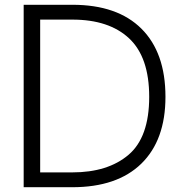

<svg xmlns="http://www.w3.org/2000/svg" viewBox="-20 -783 763 803"><path d="M79 0V-763H283Q471 -763 571.5 -663Q672 -563 672 -378Q672 -197 571 -98.5Q470 0 282 0ZM282 -62Q431 -62 517.5 -135.5Q604 -209 604 -378Q604 -544 520 -622.5Q436 -701 283 -701H148V-62Z"/></svg>

Font: Open Sauce Sans Light
Style: Regular
Weight: 300
Designer: Alfredo Marco Pradil
Foundry: Creative Sauce Fz LLC
Version: Version 1.477